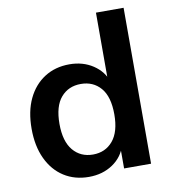

<svg xmlns="http://www.w3.org/2000/svg" viewBox="-81 -775 761 855"><g transform="rotate(-10 300.0 -347.5)"><path d="M253 10Q189 10 140.5 -21Q92 -52 65 -109.5Q38 -167 38 -245Q38 -324 65 -380.5Q92 -437 140.5 -468Q189 -499 253 -499Q314 -499 359.5 -469Q405 -439 421 -390H410V-705H535V0H413V-104H422Q407 -52 361 -21Q315 10 253 10ZM288 -85Q344 -85 378 -125.5Q412 -166 412 -245Q412 -325 378 -364.5Q344 -404 288 -404Q232 -404 198 -364.5Q164 -325 164 -245Q164 -166 198 -125.5Q232 -85 288 -85Z"/></g></svg>

Font: Nunito Sans 12pt ExtraLight
Style: Regular
Weight: 200
Designer: Vernon Adams
Foundry: Vernon Adams
Version: Version 3.101;gftools[0.9.27]